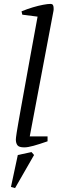

<svg xmlns="http://www.w3.org/2000/svg" viewBox="-20 -744 324 981"><path d="M104 9Q77 9 69 -2Q61 -13 61 -31Q61 -35 62 -43.5Q63 -52 65.5 -68Q68 -84 73 -112.5Q78 -141 86 -186Q94 -231 106 -296.5Q118 -362 134 -451.5Q150 -541 172 -659L94 -669L90 -686Q119 -698 147.5 -706.5Q176 -715 200 -719.5Q224 -724 237 -724Q248 -724 251 -717.5Q254 -711 254 -703Q254 -697 254 -693.5Q254 -690 253 -687L132 -47H223V-22Q180 -7 151 1Q122 9 104 9ZM57 217 36 211 71 48 141 33 154 48Z"/></svg>

Font: Manuale Light
Style: Italic
Weight: 300
Italic angle: -11°
Version: Version 1.002